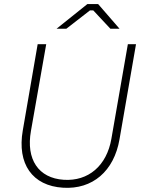

<svg xmlns="http://www.w3.org/2000/svg" viewBox="-20 -917 700 943"><path d="M290 5C434 14 540 -76 567 -233L648 -700H608L527 -235C504 -103 414 -26 293 -34C169 -42 107 -134 132 -274L207 -700H165L92 -277C63 -112 139 -4 290 5ZM258 -776H306L422 -866H438L522 -776H567L462 -897H409Z"/></svg>

Font: Fixel Text 20240404 ExtraLight
Style: Italic
Weight: 200
Width: 4
Italic angle: -10°
Designer: AlfaBravo + MacPaw
Foundry: Kyrylo Tkachov, Marchela Mozhyna, Serhii Makarenko, Maria Weinstein, Zakhar Kryvoshyya
Version: Version 1.211;Glyphs 3.2 (3225)